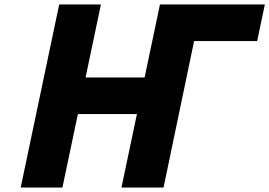

<svg xmlns="http://www.w3.org/2000/svg" viewBox="-20 -845 1213 865"><path d="M330.9 -331H596.9L527.2 0H527.8H715.2H716.8L854.5 -660H1138.5L1173.2 -825H888.7H701.2H700.7L631.5 -496H365.5L434.7 -825H246.7L73.2 0H261.2Z"/></svg>

Font: Hussar
Style: BdOblTwo
Weight: 700
Foundry: Cannot Into Space Fonts
Version: Version 2.00